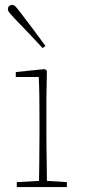

<svg xmlns="http://www.w3.org/2000/svg" viewBox="-20 -758 343 778"><path d="M48 0V-20L138 -25Q139 -51 139 -84.5Q139 -118 139.5 -151Q140 -184 140 -210V-259Q140 -312 139.5 -360Q139 -408 137 -446H44V-466L160 -478L170 -472L168 -356V-210Q168 -184 168.5 -150.5Q169 -117 169.5 -84Q170 -51 170 -25L251 -20V0ZM164 -572 153 -563Q122 -596 92.5 -627.5Q63 -659 41 -681Q26 -697 19 -705.5Q12 -714 12 -721Q12 -729 17 -733.5Q22 -738 29 -738Q37 -738 43.5 -731Q50 -724 63 -707Q84 -680 110.5 -644.5Q137 -609 164 -572Z"/></svg>

Font: Source Serif Pro ExtraLight
Style: Regular
Weight: 200
Designer: Frank Grießhammer
Foundry: Adobe Systems Incorporated
Version: Version 3.001;hotconv 1.0.111;makeotfexe 2.5.65597